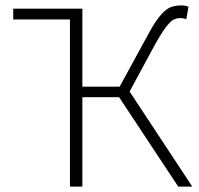

<svg xmlns="http://www.w3.org/2000/svg" viewBox="-20 -691 737 711"><path d="M239 0V-619H29V-659H285V-370H423L519 -546Q540 -586 556.5 -610.5Q573 -635 588 -648.5Q603 -662 618 -666.5Q633 -671 652 -671Q666 -671 678 -666L670 -620Q665 -622 659.5 -623Q654 -624 649 -624Q638 -624 629 -621Q620 -618 609.5 -608Q599 -598 586 -579Q573 -560 555 -528L460 -352L692 0H640L421 -331H285V0Z"/></svg>

Font: hySource Sans Pro Light
Style: Regular
Weight: 300
Designer: Paul D. Hunt
Foundry: Adobe Systems Incorporated
Version: Version 2.021;PS 2.000;hotconv 1.0.86;makeotf.lib2.5.63406